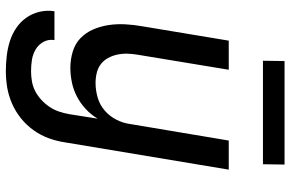

<svg xmlns="http://www.w3.org/2000/svg" viewBox="-184 -562 969 640"><g transform="rotate(90 300.0 -241.5)"><path d="M217 223Q191 223 165.5 220Q140 217 116.5 209.5Q93 202 73 188.5Q53 175 39 155.5Q25 136 19 111.5Q13 87 17 61H113Q110 81 119 97.5Q128 114 144 123.5Q160 133 178.5 136Q197 139 217 139Q234 139 251 136Q268 133 283.5 125Q299 117 312.5 104.5Q326 92 336 77Q346 62 351.5 45.5Q357 29 360 12L375 -83Q362 -61 342.5 -43Q323 -25 300.5 -13.5Q278 -2 253.5 3Q229 8 206 8Q178 8 151.5 0Q125 -8 106.5 -26Q88 -44 77.5 -68.5Q67 -93 63 -120Q59 -147 60.5 -175Q62 -203 67 -231L115 -520H212L162 -217Q159 -200 158.5 -182.5Q158 -165 161.5 -148.5Q165 -132 173 -117.5Q181 -103 193.5 -93.5Q206 -84 222.5 -80Q239 -76 256 -76Q280 -76 304.5 -83Q329 -90 348 -106.5Q367 -123 378.5 -145.5Q390 -168 393 -192L448 -520H545L454 26Q450 53 440.5 79.5Q431 106 414 130Q397 154 374 172.5Q351 191 324.5 202.5Q298 214 271 218.5Q244 223 217 223ZM527 -634H182L183 -706H528Z"/></g></svg>

Font: Iosevka Custom Medium
Style: Italic
Weight: 500
Italic angle: -9°
Designer: Belleve Invis
Foundry: Belleve Invis
Version: Version 27.0.1